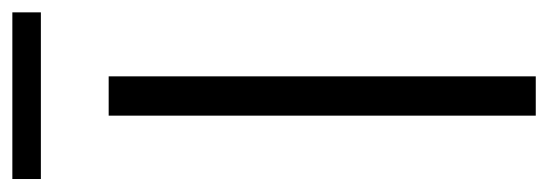

<svg xmlns="http://www.w3.org/2000/svg" viewBox="-316 -564 866 303"><g transform="rotate(-90 116.5 -413.0)"><path d="M248 -781H-15V-826H248ZM147 0H85V-674H147Z"/></g></svg>

Font: Hind Jalandhar Light
Style: Regular
Weight: 300
Designer: Namrata Goyal
Foundry: Indian Type Foundry
Version: Version 0.702;PS 1.0;hotconv 1.0.81;makeotf.lib2.5.63406